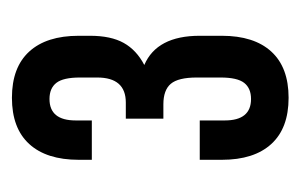

<svg xmlns="http://www.w3.org/2000/svg" viewBox="-111 -734 504 322"><g transform="rotate(-90 141.0 -573.0)"><path d="M138 -341Q87 -341 60.5 -370Q34 -399 34 -453V-490H100V-448Q100 -404 136 -404Q154 -404 163 -415.5Q172 -427 172 -455V-495Q172 -526 161.5 -538.5Q151 -551 127 -551H103V-614H130Q172 -614 172 -662V-691Q172 -719 163 -730.5Q154 -742 136 -742Q100 -742 100 -698V-671H34V-693Q34 -747 60.5 -776Q87 -805 138 -805Q189 -805 215.5 -776Q242 -747 242 -693V-674Q242 -639 230 -617.5Q218 -596 193 -583Q242 -562 242 -490V-453Q242 -399 215.5 -370Q189 -341 138 -341Z"/></g></svg>

Font: Booming Bebas 2
Style: Regular
Weight: 400
Designer: Ryoichi Tsunekawa
Foundry: Ryoichi Tsunekawa
Version: Version 2.000